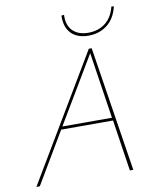

<svg xmlns="http://www.w3.org/2000/svg" viewBox="-92 -924 810 995"><g transform="rotate(-10 312.5 -426.5)"><path d="M563 -853 576 -852Q561 -789 519.5 -757Q478 -725 421 -725Q362 -725 330 -758Q298 -791 300 -852L314 -853Q311 -800 340 -770Q369 -740 423 -740Q475 -740 512 -768.5Q549 -797 563 -853ZM410 -658H425L528 0H510L469 -270H196L36 0H18ZM205 -285H466L413 -634Z"/></g></svg>

Font: EauTestText Thin
Style: Italic
Weight: 250
Italic angle: -12°
Designer: Christian Thalmann (Catharsis Fonts)
Version: Version 0.001;PS 000.001;hotconv 1.0.88;makeotf.lib2.5.64775